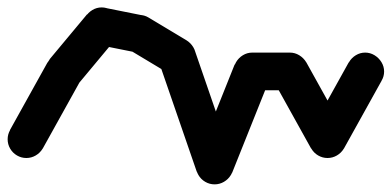

<svg xmlns="http://www.w3.org/2000/svg" viewBox="-20 -450 1040 510"><path d="M0.3 -80Q0.3 -66.7 7 -55.2Q13.7 -43.7 25.2 -37Q36.7 -30.3 50 -30.3Q63.3 -30.3 74.8 -37Q86.3 -43.7 93.3 -55.2Q100.3 -66.7 100.3 -80Q100.3 -93.3 93.3 -104.8Q86.3 -116.3 74.8 -123.3Q63.3 -130.3 50 -130.3Q36.7 -130.3 25.2 -123.3Q13.7 -116.3 7 -104.8Q0.3 -93.3 0.3 -80Z M6.3 -104.3 93.7 -55.7 193.7 -235.7 106.3 -284.3Z M100.3 -260Q100.3 -246.7 107 -235.2Q113.7 -223.7 125.2 -217Q136.7 -210.3 150 -210.3Q163.3 -210.3 174.8 -217Q186.3 -223.7 193.3 -235.2Q200.3 -246.7 200.3 -260Q200.3 -273.3 193.3 -284.8Q186.3 -296.3 174.8 -303.3Q163.3 -310.3 150 -310.3Q136.7 -310.3 125.2 -303.3Q113.7 -296.3 107 -284.8Q100.3 -273.3 100.3 -260Z M111.3 -292 188.7 -228 288.7 -348 211.3 -412Z M200.3 -380Q200.3 -366.7 207 -355.2Q213.7 -343.7 225.2 -337Q236.7 -330.3 250 -330.3Q263.3 -330.3 274.8 -337Q286.3 -343.7 293.3 -355.2Q300.3 -366.7 300.3 -380Q300.3 -393.3 293.3 -404.8Q286.3 -416.3 274.8 -423.3Q263.3 -430.3 250 -430.3Q236.7 -430.3 225.2 -423.3Q213.7 -416.3 207 -404.8Q200.3 -393.3 200.3 -380Z M259.7 -429 240.3 -331 340.3 -311 359.7 -409Z M300.3 -360Q300.3 -346.7 307 -335.2Q313.7 -323.7 325.2 -317Q336.7 -310.3 350 -310.3Q363.3 -310.3 374.8 -317Q386.3 -323.7 393.3 -335.2Q400.3 -346.7 400.3 -360Q400.3 -373.3 393.3 -384.8Q386.3 -396.3 374.8 -403.3Q363.3 -410.3 350 -410.3Q336.7 -410.3 325.2 -403.3Q313.7 -396.3 307 -384.8Q300.3 -373.3 300.3 -360Z M375.3 -403 324.7 -317 424.7 -257 475.3 -343Z M400.3 -300Q400.3 -286.7 407 -275.2Q413.7 -263.7 425.2 -257Q436.7 -250.3 450 -250.3Q463.3 -250.3 474.8 -257Q486.3 -263.7 493.3 -275.2Q500.3 -286.7 500.3 -300Q500.3 -313.3 493.3 -324.8Q486.3 -336.3 474.8 -343.3Q463.3 -350.3 450 -350.3Q436.7 -350.3 425.2 -343.3Q413.7 -336.3 407 -324.8Q400.3 -313.3 400.3 -300Z M497.3 -316.3 402.7 -283.7 502.7 6.3 597.3 -26.3Z M500.3 -10Q500.3 3.3 507 14.8Q513.7 26.3 525.2 33Q536.7 39.7 550 39.7Q563.3 39.7 574.8 33Q586.3 26.3 593.3 14.8Q600.3 3.3 600.3 -10Q600.3 -23.3 593.3 -34.8Q586.3 -46.3 574.8 -53.3Q563.3 -60.3 550 -60.3Q536.7 -60.3 525.2 -53.3Q513.7 -46.3 507 -34.8Q500.3 -23.3 500.3 -10Z M503.3 -28.7 596.7 8.7 696.7 -241.3 603.3 -278.7Z M600.3 -260Q600.3 -246.7 607 -235.2Q613.7 -223.7 625.2 -217Q636.7 -210.3 650 -210.3Q663.3 -210.3 674.8 -217Q686.3 -223.7 693.3 -235.2Q700.3 -246.7 700.3 -260Q700.3 -273.3 693.3 -284.8Q686.3 -296.3 674.8 -303.3Q663.3 -310.3 650 -310.3Q636.7 -310.3 625.2 -303.3Q613.7 -296.3 607 -284.8Q600.3 -273.3 600.3 -260Z M650 -310.3V-210.3H750V-310.3Z M700.3 -260Q700.3 -246.7 707 -235.2Q713.7 -223.7 725.2 -217Q736.7 -210.3 750 -210.3Q763.3 -210.3 774.8 -217Q786.3 -223.7 793.3 -235.2Q800.3 -246.7 800.3 -260Q800.3 -273.3 793.3 -284.8Q786.3 -296.3 774.8 -303.3Q763.3 -310.3 750 -310.3Q736.7 -310.3 725.2 -303.3Q713.7 -296.3 707 -284.8Q700.3 -273.3 700.3 -260Z M793.7 -284.3 706.3 -235.7 806.3 -55.7 893.7 -104.3Z M800.3 -80Q800.3 -66.7 807 -55.2Q813.7 -43.7 825.2 -37Q836.7 -30.3 850 -30.3Q863.3 -30.3 874.8 -37Q886.3 -43.7 893.3 -55.2Q900.3 -66.7 900.3 -80Q900.3 -93.3 893.3 -104.8Q886.3 -116.3 874.8 -123.3Q863.3 -130.3 850 -130.3Q836.7 -130.3 825.2 -123.3Q813.7 -116.3 807 -104.8Q800.3 -93.3 800.3 -80Z M806.3 -104.3 893.7 -55.7 993.7 -235.7 906.3 -284.3Z M900.3 -260Q900.3 -246.7 907 -235.2Q913.7 -223.7 925.2 -217Q936.7 -210.3 950 -210.3Q963.3 -210.3 974.8 -217Q986.3 -223.7 993.3 -235.2Q1000.3 -246.7 1000.3 -260Q1000.3 -273.3 993.3 -284.8Q986.3 -296.3 974.8 -303.3Q963.3 -310.3 950 -310.3Q936.7 -310.3 925.2 -303.3Q913.7 -296.3 907 -284.8Q900.3 -273.3 900.3 -260Z"/></svg>

Font: Linefont Thin
Style: Regular
Weight: 100
Monospace: yes
Version: Version 3.002;gftools[0.9.33]